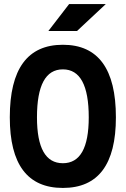

<svg xmlns="http://www.w3.org/2000/svg" viewBox="-20 -926 626 956"><path d="M293 9.8Q28.8 9.8 28.8 -341.8Q28.8 -703.1 293 -703.1Q557.1 -703.1 557.1 -341.8Q557.1 9.8 293 9.8ZM293 -113.3Q421.9 -113.3 421.9 -341.8Q421.9 -580.6 293 -580.6Q164.1 -580.6 164.1 -341.8Q164.1 -113.3 293 -113.3ZM220.7 -771.5 324.2 -905.8H506.8L363.3 -771.5Z"/></svg>

Font: Cascadia Mono PL
Style: Regular
Weight: 400
Monospace: yes
Designer: Aaron Bell
Foundry: Saja Typeworks
Version: Version 2102.003